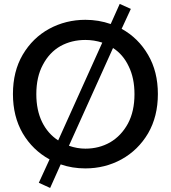

<svg xmlns="http://www.w3.org/2000/svg" viewBox="-20 -848 869 978"><path d="M734.4 -568.4Q784.2 -483.4 784.2 -369.1Q784.2 -254.9 734.4 -168.9Q683.6 -83 598.6 -36.1Q514.6 9.8 415 9.8Q347.7 9.8 289.1 -10.7Q271.5 29.3 235.4 109.4Q220.7 102.5 177.7 83Q191.4 53.7 232.4 -36.1Q146.5 -83 95.7 -168.9Q45.9 -254.9 45.9 -369.1Q45.9 -484.4 95.7 -569.3Q146.5 -655.3 230.5 -701.2Q315.4 -747.1 415 -747.1Q482.4 -747.1 543.9 -725.6Q559.6 -759.8 589.8 -828.1Q603.5 -821.3 646.5 -802.7Q634.8 -777.3 599.6 -701.2Q684.6 -654.3 734.4 -568.4ZM194.3 -226.6Q223.6 -167 276.4 -132.8Q350.6 -298.8 501 -630.9Q459 -644.5 415 -644.5Q344.7 -644.5 288.1 -613.3Q231.4 -581.1 198.2 -517.6Q165 -456.1 165 -368.2Q165 -287.1 194.3 -226.6ZM541 -123Q597.7 -156.2 631.8 -218.8Q665 -281.2 665 -368.2Q665 -450.2 635.7 -509.8Q607.4 -570.3 555.7 -603.5Q481.4 -437.5 331.1 -105.5Q373 -90.8 415 -90.8Q484.4 -90.8 541 -123Z"/></svg>

Font: Alata=Ham
Style: Regular
Weight: 400
Designer: Spyros Zevelakis, Eben Sorkin
Version: Version 1.004